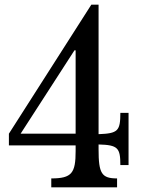

<svg xmlns="http://www.w3.org/2000/svg" viewBox="-20 -800 625 820"><path d="M18 -229 370 -780H401V-227C484 -230 494 -241 494 -318H529V-95H494C494 -168 484 -181 401 -183V-162C401 -59 414 -38 480 -38V0H199V-38C287 -38 303 -61 303 -155V-179H18ZM303 -585H298L68 -229H303Z"/></svg>

Font: Libre Baskerville
Style: Regular
Weight: 400
Designer: Pablo Impallari, Rodrigo Fuenzalida
Foundry: Pablo Impallari, Rodrigo Fuenzalida
Version: Version 1.051;Glyphs 3.2.3 (3260)